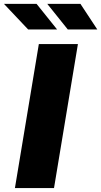

<svg xmlns="http://www.w3.org/2000/svg" viewBox="-74 -950 512 970"><path d="M319.6 -727.3 198.9 0H1.4L122.2 -727.3ZM417.6 -801.1H268.5L164.8 -930.4H332.4ZM214.5 -801.1H68.2L-54 -930.4H110.8Z"/></svg>

Font: Inter UI Black
Style: Italic
Weight: 900
Italic angle: -9.39999°
Designer: Rasmus Andersson
Foundry: rsms
Version: 3.2;8d6f07862